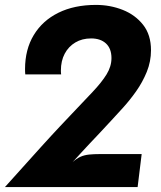

<svg xmlns="http://www.w3.org/2000/svg" viewBox="-36 -762 656 782"><path d="M-16 0Q38.5 -60.5 74 -100Q109.5 -139.5 132.5 -165Q155.5 -190.5 172.8 -209.2Q190 -228 208 -247Q226 -266 251.5 -293Q303.5 -348 340.8 -387.2Q378 -426.5 398 -459Q418 -491.5 418 -525.5Q418 -564 395.8 -584.8Q373.5 -605.5 335 -605.5Q298.5 -605.5 270.8 -589Q243 -572.5 227.5 -543.2Q212 -514 212 -474.5Q212 -471 212.2 -467Q212.5 -463 213 -459H67Q66.5 -464 66.2 -469.2Q66 -474.5 66 -480.5Q66 -560.5 101.5 -619.2Q137 -678 201.8 -710Q266.5 -742 355 -742Q412.5 -742 463.8 -721.8Q515 -701.5 547 -660.8Q579 -620 579 -557.5Q579 -511.5 561.8 -469.2Q544.5 -427 518.5 -390.2Q492.5 -353.5 465.2 -323.5Q438 -293.5 418.5 -272.5Q389 -240.5 367.8 -218Q346.5 -195.5 329.8 -177.8Q313 -160 296.5 -142Q280 -124 259.5 -101.5Q276 -116.5 291.8 -123.5Q307.5 -130.5 326.8 -132.5Q346 -134.5 372 -134.5H541L524.5 0Z"/></svg>

Font: Spline Sans Mono
Style: Bold Italic
Weight: 700
Italic angle: -4°
Monospace: yes
Version: Version 1.004